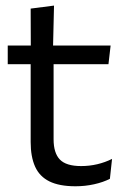

<svg xmlns="http://www.w3.org/2000/svg" viewBox="-20 -640 436 670"><path d="M243.5 10Q187 10 152.5 -7Q118 -24 102.5 -58.5Q87 -93 87 -144.5V-452.5H167V-154Q167 -106 189 -83.2Q211 -60.5 263 -60.5Q292.5 -60.5 319.8 -67Q347 -73.5 371 -85.5L363.5 -16Q340 -4 308.5 3Q277 10 243.5 10ZM7 -416V-481H366L358.5 -416ZM87.5 -473 87 -610 168.5 -620.5 165 -473Z"/></svg>

Font: Anek Bangla Medium
Style: Regular
Weight: 400
Version: Version 1.003